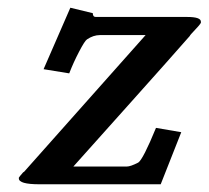

<svg xmlns="http://www.w3.org/2000/svg" viewBox="-20 -477 540 497"><path d="M228 -433.1H464.8Q500 -433.1 500 -420.9Q500 -420.9 500 -418Q498 -413.1 475.1 -389.2Q472.2 -386.2 471.2 -383.8Q419.4 -324.7 319.3 -212.9Q219.2 -101.1 169.9 -45.9H308.1Q317.9 -45.9 337.9 -56.2Q350.1 -64 383.8 -146L449.2 -134.8L396 0H82Q28.8 0 28.8 -15.1V-17.1Q28.8 -18.1 41 -32.2V-30.8L356.9 -386.2H238.8Q221.7 -386.2 205.1 -375Q199.2 -371.1 184.6 -343Q169.9 -314.9 159.2 -287.1L92.8 -297.9L162.1 -457L220.2 -442.9Q220.2 -433.1 228 -433.1Z"/></svg>

Font: Linux Libertine O
Style: Semibold Italic
Weight: 600
Italic angle: -11.5°
Designer: Philipp H. Poll
Foundry: Philipp H. Poll
Version: Version 5.1.2